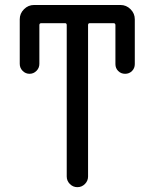

<svg xmlns="http://www.w3.org/2000/svg" viewBox="-20 -775 616 774"><path d="M341.8 -681.6Q335 -681.6 335 -673.8V-63.5Q335 -45.9 322.3 -33.2Q309.6 -20.5 292 -20.5Q274.4 -20.5 261.7 -33.2Q249 -45.9 249 -63.5V-673.8Q249 -681.6 242.2 -681.6H146.5Q138.7 -681.6 138.7 -673.8V-517.6Q138.7 -501 127 -489.3Q115.2 -477.5 99.1 -477.5Q83 -477.5 71.3 -489.3Q59.6 -501 59.6 -517.6V-697.3Q59.6 -720.7 76.7 -737.8Q93.8 -754.9 117.2 -754.9H465.8Q489.3 -754.9 506.3 -737.8Q523.4 -720.7 523.4 -697.3V-516.6Q523.4 -500 512.2 -488.8Q501 -477.5 484.4 -477.5Q467.8 -477.5 456.5 -488.8Q445.3 -500 445.3 -516.6V-673.8Q445.3 -681.6 437.5 -681.6Z"/></svg>

Font: Gen Jyuu Gothic Regular
Style: Regular
Weight: 400
Designer: [Source Han Sans]
Ryoko NISHIZUKA  (kana & ideographs); Paul D. Hunt (Latin, Greek & Cyrillic); Wenlong ZHANG  (bopomofo
Version: Version 1.002.20150607